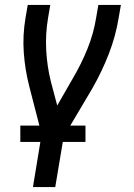

<svg xmlns="http://www.w3.org/2000/svg" viewBox="-20 -540 540 775"><path d="M113 215 148 2 98 -192Q81 -258 76 -327.5Q71 -397 83 -468L92 -520H183L174 -468Q163 -402 166.5 -337.5Q170 -273 185 -212L211 -114L273 -222Q308 -281 333 -343Q358 -405 368 -468L377 -520H468L459 -468Q447 -394 419 -322Q391 -250 352 -182L237 12L203 215ZM325 33H62V-33H325Z"/></svg>

Font: Iosevka Term Curly Md Obl
Style: Regular
Weight: 500
Italic angle: -9°
Designer: Belleve Invis
Foundry: Belleve Invis
Version: Version 32.3.0